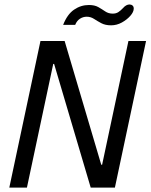

<svg xmlns="http://www.w3.org/2000/svg" viewBox="-20 -855 686 875"><path d="M22.4 0 164.4 -668H274.6L441.4 -104.3H445.4L565.3 -668H645.6L503.6 0H393.4L226.6 -563.7H222.6L102.7 0ZM486.3 -739.6Q459.6 -739.6 441.3 -749.5Q423 -759.4 408.1 -769.1Q393.2 -778.8 375.2 -778.8Q358.4 -778.8 344.2 -769.5Q330 -760.2 322.7 -741.8H267.8Q286.6 -789.9 317.6 -811Q348.5 -832.2 385.2 -832.2Q411.4 -832.2 428.2 -822.6Q445 -812.9 459.7 -802.9Q474.4 -792.9 493.7 -792.9Q509.1 -792.9 519.8 -800.1Q530.4 -807.2 540.3 -817.9Q547.7 -826.5 555.3 -830.6Q562.9 -834.6 570 -834.6Q578.4 -834.6 584 -829.8Q589.5 -825 589.5 -816Q589.5 -800.6 574.1 -783Q558.7 -765.4 535.4 -752.5Q512.1 -739.6 486.3 -739.6Z"/></svg>

Font: Atkinson Hyperlegible Mono ExtraLight
Style: Italic
Weight: 200
Italic angle: -12°
Monospace: yes
Designer: Elliott Scott, Megan Eiswerth, Linus Boman, Theodore Petrosky, Letters from Sweden
Foundry: Applied Design Works, Letters from Sweden
Version: Version 2.001